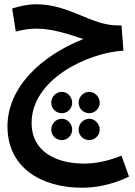

<svg xmlns="http://www.w3.org/2000/svg" viewBox="-20 -488 631 899"><path d="M364 391C424 391 501 379 584 339L549 241C485 266 429 278 374 278C247 278 128 225 128 87C128 -114 385 -240 558 -251L549 -369H530C407 -369 305 -468 150 -468C111 -468 70 -459 37 -448L54 -340C82 -348 117 -354 151 -354C227 -354 308 -326 370 -305C179 -230 15 -83 15 104C15 299 176 391 364 391ZM270 42C296 42 318 20 318 -7C318 -34 296 -58 270 -58C241 -58 220 -34 220 -7C220 20 241 42 270 42ZM398 42C424 42 447 20 447 -7C447 -34 424 -58 398 -58C370 -58 348 -34 348 -7C348 20 370 42 398 42ZM270 168C296 168 318 146 318 119C318 92 296 68 270 68C241 68 220 92 220 119C220 146 241 168 270 168ZM398 168C424 168 447 146 447 119C447 92 424 68 398 68C370 68 348 92 348 119C348 146 370 168 398 168Z"/></svg>

Font: Noto Sans Arabic Cond SemBd
Style: Regular
Weight: 600
Width: 3
Designer: Monotype Design Team, Nadine Chahine, Nizar Qandah and Khaled Hosny
Foundry: Monotype Imaging Inc.
Version: Version 2.012